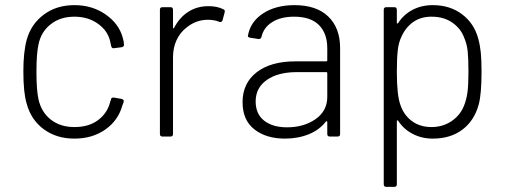

<svg xmlns="http://www.w3.org/2000/svg" viewBox="-20 -532 1967 748"><path d="M84 -128Q71 -170 71 -254Q71 -329 84 -377Q101 -438 150.5 -475Q200 -512 270 -512Q339 -512 391 -476Q443 -440 458 -386Q463 -368 463 -359V-357Q463 -350 454 -348L422 -344Q415 -344 413 -353L410 -367Q402 -410 363 -438.5Q324 -467 270 -467Q215 -467 177.5 -437.5Q140 -408 130 -359Q122 -323 122 -253Q122 -180 130 -145Q141 -95 178 -66Q215 -37 270 -37Q326 -37 362 -64Q398 -91 409 -134L412 -143Q413 -153 423 -152L452 -147Q462 -145 462 -139Q462 -134 460 -129.5Q458 -125 457 -122Q441 -63 390.5 -27.5Q340 8 270 8Q200 8 150.5 -28.5Q101 -65 84 -128Z M603 -10V-494Q603 -504 613 -504H644Q654 -504 654 -494V-425Q654 -422 655.5 -421.5Q657 -421 658 -423Q679 -464 713.5 -486Q748 -508 792 -508Q826 -508 850 -496Q858 -493 855 -483L847 -453Q844 -444 834 -447Q815 -455 790 -455Q744 -455 707 -425Q682 -406 668 -376Q654 -346 654 -309V-10Q654 0 644 0H613Q603 0 603 -10Z M925 -134Q925 -208 980 -250.5Q1035 -293 1131 -293H1251Q1255 -293 1255 -297V-344Q1255 -402 1222.5 -434.5Q1190 -467 1126 -467Q1074 -467 1040.5 -446Q1007 -425 999 -389Q996 -379 987 -380L955 -385Q944 -387 946 -393Q955 -447 1004.5 -479.5Q1054 -512 1127 -512Q1213 -512 1259 -467.5Q1305 -423 1305 -345V-10Q1305 0 1295 0H1265Q1255 0 1255 -10V-57Q1255 -59 1253 -59.5Q1251 -60 1250 -59Q1225 -26 1183 -9Q1141 8 1090 8Q1017 8 971 -28Q925 -64 925 -134ZM1098 -36Q1164 -36 1209.5 -68Q1255 -100 1255 -154V-247Q1255 -251 1251 -251H1136Q1063 -251 1019.5 -220.5Q976 -190 976 -137Q976 -88 1009 -62Q1042 -36 1098 -36Z M1475 186V-494Q1475 -504 1485 -504H1516Q1526 -504 1526 -494V-443Q1526 -441 1527.5 -440.5Q1529 -440 1531 -442Q1552 -475 1587 -493.5Q1622 -512 1666 -512Q1733 -512 1780 -476.5Q1827 -441 1843 -382Q1850 -357 1853 -328Q1856 -299 1856 -253Q1856 -165 1845 -125Q1828 -62 1781.5 -27Q1735 8 1666 8Q1623 8 1587.5 -10.5Q1552 -29 1531 -62Q1526 -65 1526 -60V186Q1526 196 1516 196H1485Q1475 196 1475 186ZM1540 -123Q1553 -84 1584.5 -60.5Q1616 -37 1661 -37Q1704 -37 1737.5 -59Q1771 -81 1786 -116Q1797 -142 1801 -171Q1805 -200 1805 -252Q1805 -304 1802 -332.5Q1799 -361 1788 -386Q1775 -421 1742 -444Q1709 -467 1661 -467Q1619 -467 1589.5 -446Q1560 -425 1544 -389Q1533 -367 1529.5 -335Q1526 -303 1526 -252Q1526 -161 1540 -123Z"/></svg>

Font: Barlow GEO Light
Style: Regular
Weight: 300
Designer: Jeremy Tribby
Foundry: Tribby Type
Version: Version 1.408